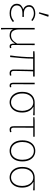

<svg xmlns="http://www.w3.org/2000/svg" viewBox="1371 -2163 972 3754"><g transform="rotate(90 1857.0 -286.0)"><path d="M238 12Q181 12 140 -6Q99 -24 76.5 -55.5Q54 -87 54 -128Q54 -182 86.5 -212Q119 -242 158 -252V-256Q121 -271 100.5 -301Q80 -331 80 -368Q80 -408 102 -435Q124 -462 161.5 -476Q199 -490 244 -490Q288 -490 323.5 -475Q359 -460 390 -435L374 -412Q343 -436 311.5 -449Q280 -462 242 -462Q190 -462 151 -439Q112 -416 112 -366Q112 -324 145.5 -295Q179 -266 256 -266Q270 -266 280.5 -266.5Q291 -267 310 -268V-236Q289 -238 274 -238Q259 -238 242 -238Q166 -238 126 -209Q86 -180 86 -129Q86 -77 128 -46.5Q170 -16 242 -16Q287 -16 320.5 -29.5Q354 -43 393 -75L410 -51Q369 -17 330.5 -2.5Q292 12 238 12ZM244 -560 220 -566 270 -752 308 -744Z M526 180V-478H556V-174Q556 -101 582 -58.5Q608 -16 668 -16Q694 -16 720 -23.5Q746 -31 774 -56.5Q802 -82 832 -134V-478H862Q862 -406 861.5 -335.5Q861 -265 860.5 -194.5Q860 -124 860 -52Q860 -34 868 -25Q876 -16 888 -16Q895 -16 901 -17.5Q907 -19 916 -22L922 4Q915 7 906 9.5Q897 12 886 12Q853 12 842 -12.5Q831 -37 832 -92H830Q797 -38 757 -13Q717 12 672 12Q633 12 603 -1Q573 -14 552 -54Q552 3 552 39.5Q552 76 553 107.5Q554 139 556 180Z M1411 12Q1387 12 1371 3.5Q1355 -5 1347 -23.5Q1339 -42 1339 -72Q1339 -97 1339.5 -140.5Q1340 -184 1341 -237.5Q1342 -291 1343 -346Q1344 -401 1345 -448H1126Q1126 -336 1116.5 -219.5Q1107 -103 1096 2L1064 0Q1079 -105 1088.5 -221Q1098 -337 1098 -448H982V-474L1048 -478H1476V-448H1375Q1373 -400 1371.5 -344Q1370 -288 1369 -233.5Q1368 -179 1367.5 -135Q1367 -91 1367 -66Q1367 -41 1378 -28.5Q1389 -16 1413 -16Q1419 -16 1428.5 -17.5Q1438 -19 1454 -22L1460 4Q1449 7 1438 9.5Q1427 12 1411 12Z M1652 12Q1635 12 1623 5Q1611 -2 1604.5 -17.5Q1598 -33 1598 -58V-478H1628Q1628 -406 1627.5 -335.5Q1627 -265 1626.5 -194.5Q1626 -124 1626 -52Q1626 -34 1634 -25Q1642 -16 1654 -16Q1661 -16 1667 -17.5Q1673 -19 1682 -22L1688 4Q1681 7 1672 9.5Q1663 12 1652 12Z M1980 12Q1926 12 1879.5 -16.5Q1833 -45 1804.5 -100Q1776 -155 1776 -234Q1776 -319 1805 -373Q1834 -427 1881 -452.5Q1928 -478 1982 -478H2234V-448Q2192 -451 2152 -452.5Q2112 -454 2070 -454V-450Q2121 -422 2150.5 -367Q2180 -312 2180 -234Q2180 -155 2152.5 -100Q2125 -45 2079.5 -16.5Q2034 12 1980 12ZM1980 -16Q2028 -16 2066 -43Q2104 -70 2126 -119Q2148 -168 2148 -234Q2148 -290 2128.5 -339.5Q2109 -389 2072 -419.5Q2035 -450 1982 -450Q1934 -450 1894.5 -425.5Q1855 -401 1831.5 -353Q1808 -305 1808 -234Q1808 -168 1831 -119Q1854 -70 1893 -43Q1932 -16 1980 -16Z M2516 12Q2491 12 2476 3.5Q2461 -5 2454.5 -23.5Q2448 -42 2448 -72V-450H2272V-474L2338 -478H2654V-450H2478Q2477 -353 2476.5 -258Q2476 -163 2476 -66Q2476 -41 2486 -28.5Q2496 -16 2518 -16Q2529 -16 2540 -18.5Q2551 -21 2560 -24L2566 2Q2559 5 2545 8.5Q2531 12 2516 12Z M2930 12Q2871 12 2824.5 -17Q2778 -46 2751 -102Q2724 -158 2724 -238Q2724 -319 2751 -375Q2778 -431 2824.5 -460.5Q2871 -490 2930 -490Q2989 -490 3035.5 -460.5Q3082 -431 3109 -375Q3136 -319 3136 -238Q3136 -158 3109 -102Q3082 -46 3035.5 -17Q2989 12 2930 12ZM2930 -16Q3010 -16 3057 -77Q3104 -138 3104 -238Q3104 -305 3082.5 -355.5Q3061 -406 3022 -434Q2983 -462 2930 -462Q2877 -462 2838 -434Q2799 -406 2777.5 -355.5Q2756 -305 2756 -238Q2756 -138 2803.5 -77Q2851 -16 2930 -16Z M3448 12Q3394 12 3347.5 -16.5Q3301 -45 3272.5 -100Q3244 -155 3244 -234Q3244 -319 3273 -373Q3302 -427 3349 -452.5Q3396 -478 3450 -478H3702V-448Q3660 -451 3620 -452.5Q3580 -454 3538 -454V-450Q3589 -422 3618.5 -367Q3648 -312 3648 -234Q3648 -155 3620.5 -100Q3593 -45 3547.5 -16.5Q3502 12 3448 12ZM3448 -16Q3496 -16 3534 -43Q3572 -70 3594 -119Q3616 -168 3616 -234Q3616 -290 3596.5 -339.5Q3577 -389 3540 -419.5Q3503 -450 3450 -450Q3402 -450 3362.5 -425.5Q3323 -401 3299.5 -353Q3276 -305 3276 -234Q3276 -168 3299 -119Q3322 -70 3361 -43Q3400 -16 3448 -16Z"/></g></svg>

Font: Source Sans 3 Variable
Style: Regular
Weight: 200
Designer: Paul D. Hunt
Foundry: Adobe Systems Incorporated
Version: Version 3.026